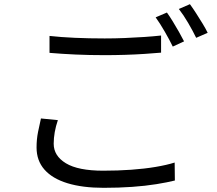

<svg xmlns="http://www.w3.org/2000/svg" viewBox="-20 -863 1040 919"><path d="M217 -691Q271 -685 338.5 -682Q406 -679 481 -679Q529 -679 577.5 -681Q626 -683 670.5 -686Q715 -689 751 -693V-611Q717 -608 672 -605Q627 -602 577.5 -600.5Q528 -599 482 -599Q406 -599 341 -602Q276 -605 217 -610ZM257 -288Q247 -259 242 -230.5Q237 -202 237 -175Q237 -117 295.5 -81.5Q354 -46 474 -46Q544 -46 607.5 -50.5Q671 -55 724.5 -64Q778 -73 816 -85L817 1Q781 10 728.5 18.5Q676 27 612 31.5Q548 36 476 36Q375 36 303 14Q231 -8 193 -51Q155 -94 155 -157Q155 -196 162 -231Q169 -266 176 -296ZM779 -803Q792 -785 807 -760.5Q822 -736 836.5 -710.5Q851 -685 861 -665L807 -640Q792 -671 769 -711Q746 -751 725 -780ZM889 -843Q903 -824 919 -799Q935 -774 950 -749.5Q965 -725 974 -706L919 -682Q903 -715 880.5 -753.5Q858 -792 836 -820Z"/></svg>

Font: Noto Sans TC
Style: Regular
Weight: 400
Designer: Ryoko NISHIZUKA  (kana, bopomofo & ideographs); Paul D. Hunt (Latin, Greek & Cyrillic); Sandoll Communications , Soo-you
Foundry: Adobe
Version: Version 2.004-H2;hotconv 1.0.118;makeotfexe 2.5.65603